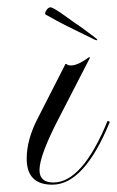

<svg xmlns="http://www.w3.org/2000/svg" viewBox="-20 -497 320 525"><path d="M123 8Q53 8 53 -63Q53 -116 84 -175L159 -322H162Q165 -318 174 -318Q193 -318 224 -341L226 -339L141 -174Q88 -72 88 -32Q88 2 126 2Q205 2 274 -166H276L280 -164V-163Q210 8 123 8ZM246 -388Q246 -385 236 -390Q212 -402 184 -415.5Q156 -429 134 -441Q112 -453 105 -457Q101 -460 106.5 -468.5Q112 -477 118 -477Q124 -477 146.5 -461.5Q169 -446 188 -432Q196 -427 209.5 -417Q223 -407 234.5 -398.5Q246 -390 246 -388Z"/></svg>

Font: Imperial Script
Style: Regular
Weight: 400
Designer: Robert E. Leuschke
Foundry: Robert E. Leuschke
Version: Version 1.010; ttfautohint (v1.8.3)